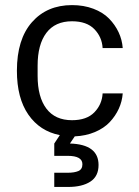

<svg xmlns="http://www.w3.org/2000/svg" viewBox="-20 -530 549 760"><path d="M46.9 -250Q46.9 -374.5 106.4 -442.1Q166 -509.8 265.1 -509.8Q311.5 -509.8 349.6 -495.4Q387.7 -481 411.6 -456.5Q435.5 -432.1 449.5 -402.3Q463.4 -372.6 465.8 -339.8H386.2Q383.8 -383.3 353.5 -414.6Q323.2 -445.8 265.1 -445.8Q198.2 -445.8 163.6 -399.9Q128.9 -354 128.9 -270V-230Q128.9 -146 163.6 -100.1Q198.2 -54.2 265.1 -54.2Q323.2 -54.2 353.5 -85.4Q383.8 -116.7 386.2 -160.2H465.8Q463.4 -128.4 450.2 -99.6Q437 -70.8 414.3 -46.6Q391.6 -22.5 355.7 -7.3Q319.8 7.8 275.9 9.8L256.8 38.1Q370.1 41.5 370.1 123Q370.1 168 337.6 189Q305.2 210 250 210H194.8V153.8H248Q274.4 153.8 290.3 147Q306.2 140.1 306.2 120.1Q306.2 86.9 248 86.9H194.8V38.1L216.8 4.9Q137.7 -10.7 92.3 -76.2Q46.9 -141.6 46.9 -250Z"/></svg>

Font: TASA Orbiter Text
Style: Regular
Weight: 400
Designer: Weizhong Zhang
Version: Version 1.000;Glyphs 3.1.2 (3151)